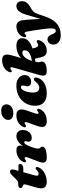

<svg xmlns="http://www.w3.org/2000/svg" viewBox="1051 -1826 1020 3162"><g transform="rotate(-90 1561.0 -245.0)"><path d="M89.5 -375 69.5 -383.5Q57 -389 51.2 -398.2Q45.5 -407.5 45.5 -419Q45.5 -435.5 59.2 -445Q73 -454.5 96 -454.5H117Q137.5 -454.5 154.2 -463.5Q171 -472.5 188 -489.5L265 -566.5Q277.5 -579 289.8 -584Q302 -589 316.5 -589Q334.5 -589 343 -580Q351.5 -571 351.5 -556.5Q351.5 -548 349.2 -532.8Q347 -517.5 341.5 -498L254 -182.5Q244.5 -147.5 251.2 -133Q258 -118.5 281.5 -118.5Q296 -118.5 309.5 -125.8Q323 -133 338.5 -149.5Q348.5 -160 355.5 -164Q362.5 -168 370.5 -168Q380.5 -168 386.8 -160.8Q393 -153.5 391 -140.5Q387.5 -114.5 368 -87.2Q348.5 -60 316 -36.8Q283.5 -13.5 240.5 0.8Q197.5 15 146.5 15Q97.5 15 71.2 -4.8Q45 -24.5 41.5 -65.2Q38 -106 56.5 -169.5L97.5 -309Q107.5 -342 105.2 -355.8Q103 -369.5 89.5 -375ZM271.5 -371.5 296.5 -451H413Q440.5 -451 440.5 -424.5Q440.5 -400 421.2 -385.8Q402 -371.5 369.5 -371.5Z M480 -328.5Q470.5 -333.5 469.8 -347Q469 -360.5 480 -381.5Q496 -412.5 524 -435.8Q552 -459 589 -472Q626 -485 669.5 -485Q707.5 -485 726.2 -468.5Q745 -452 745 -421Q745 -402.5 738 -380Q731 -357.5 721.5 -333.2Q712 -309 704 -285Q696 -261 694.5 -239.5L684.5 -243Q703 -313.5 729 -360.5Q755 -407.5 784.8 -434.8Q814.5 -462 844.5 -473.5Q874.5 -485 901 -485Q950 -485 976.5 -454.2Q1003 -423.5 1001 -373.5Q999.5 -329 981.2 -297.2Q963 -265.5 935 -248.8Q907 -232 875 -232Q839 -232 823.8 -247.2Q808.5 -262.5 808.5 -281Q808.5 -295.5 813 -308.8Q817.5 -322 817.5 -335Q817.5 -345 812.2 -350.5Q807 -356 799 -356Q787.5 -356 775.5 -344.8Q763.5 -333.5 749.2 -305Q735 -276.5 716.5 -224Q704 -188.5 699.2 -166.5Q694.5 -144.5 694.5 -126Q694.5 -107.5 702.5 -99.2Q710.5 -91 718.5 -82.8Q726.5 -74.5 726.5 -56Q726.5 -35.5 706.2 -19.2Q686 -3 645.2 6Q604.5 15 542 15Q502 15 483.2 -0.8Q464.5 -16.5 464 -45.2Q463.5 -74 478.5 -113L545 -289.5Q558 -323.5 554 -336.8Q550 -350 540 -350Q534.5 -350 529 -347.5Q523.5 -345 515 -338Q503 -328.5 495.2 -326.8Q487.5 -325 480 -328.5Z M1275.5 -180.5Q1264 -146.5 1267.2 -133.2Q1270.5 -120 1280.5 -120Q1286 -120 1291.5 -122.8Q1297 -125.5 1305.5 -132Q1317.5 -142 1325.2 -143.8Q1333 -145.5 1340.5 -141.5Q1350 -136.5 1350.8 -123Q1351.5 -109.5 1340.5 -88.5Q1316.5 -42 1266.8 -13.5Q1217 15 1149.5 15Q1099 15 1075.5 -4.5Q1052 -24 1051.2 -58.8Q1050.5 -93.5 1067 -140L1121 -289.5Q1133.5 -323.5 1129.8 -336.8Q1126 -350 1116 -350Q1110.5 -350 1105 -347.5Q1099.5 -345 1091 -338Q1079 -328.5 1071.2 -326.8Q1063.5 -325 1056 -328.5Q1046.5 -333.5 1045.8 -347Q1045 -360.5 1056 -381.5Q1079.5 -427.5 1128.5 -456.2Q1177.5 -485 1243.5 -485Q1288.5 -485 1312.2 -466Q1336 -447 1339.2 -410.8Q1342.5 -374.5 1324.5 -322.5ZM1276.5 -535.5Q1222.5 -535.5 1194.5 -560Q1166.5 -584.5 1166.5 -620Q1166.5 -649.5 1184.5 -675.8Q1202.5 -702 1236 -718.5Q1269.5 -735 1316.5 -735Q1373 -735 1398.5 -709.5Q1424 -684 1424 -649.5Q1424 -617 1405.8 -591Q1387.5 -565 1354.5 -550.2Q1321.5 -535.5 1276.5 -535.5Z M1704.5 -412Q1688.5 -412 1672.2 -395.2Q1656 -378.5 1642.5 -346Q1629 -313.5 1622 -265Q1610.5 -183.5 1631.5 -146Q1652.5 -108.5 1697.5 -108.5Q1714.5 -108.5 1729.2 -114.2Q1744 -120 1757.8 -130.8Q1771.5 -141.5 1785 -156Q1803.5 -176.5 1814 -187Q1824.5 -197.5 1839.5 -197Q1854.5 -196.5 1862 -181Q1869.5 -165.5 1861 -136Q1851 -103 1829.5 -75.2Q1808 -47.5 1775.5 -27.2Q1743 -7 1699.8 4Q1656.5 15 1602.5 15Q1495.5 15 1442.5 -45.2Q1389.5 -105.5 1403 -217Q1410 -273 1435.5 -321.8Q1461 -370.5 1503.5 -407.2Q1546 -444 1603.2 -464.5Q1660.5 -485 1730.5 -485Q1792 -485 1831.5 -464.2Q1871 -443.5 1889.5 -411Q1908 -378.5 1905.5 -342Q1903 -294.5 1869.8 -268.5Q1836.5 -242.5 1798 -242.5Q1760 -242.5 1740.5 -259.2Q1721 -276 1721.5 -302Q1722 -322 1727.5 -337.8Q1733 -353.5 1733.5 -374Q1734 -390.5 1726.5 -401.2Q1719 -412 1704.5 -412Z M2026.5 -524.5 1908 -112Q1896.5 -72 1896.8 -43.5Q1897 -15 1913.2 0Q1929.5 15 1965 15Q2017 15 2053.5 5.8Q2090 -3.5 2109.2 -20.5Q2128.5 -37.5 2128.5 -60Q2128.5 -78 2123 -91.8Q2117.5 -105.5 2117.5 -122Q2117.5 -129 2119 -140Q2120.5 -151 2125.5 -171.8Q2130.5 -192.5 2140 -228.5Q2150.5 -266 2165 -295.5Q2179.5 -325 2197.5 -345.2Q2215.5 -365.5 2235.2 -376.2Q2255 -387 2276 -387Q2297 -387 2307.5 -373Q2318 -359 2313 -335Q2307.5 -305.5 2284.2 -283.5Q2261 -261.5 2214.8 -246.5Q2168.5 -231.5 2094 -223L2096 -167.5Q2232.5 -185 2321.8 -212Q2411 -239 2457.5 -277.8Q2504 -316.5 2511 -368Q2519 -424.5 2486.5 -454.8Q2454 -485 2388.5 -485Q2340.5 -485 2298.8 -473Q2257 -461 2223.8 -437.8Q2190.5 -414.5 2167.8 -379.8Q2145 -345 2135 -300L2163.5 -317.5L2231.5 -566.5Q2241 -602 2243 -630.2Q2245 -658.5 2236.8 -678.5Q2228.5 -698.5 2207.5 -709.2Q2186.5 -720 2150 -720Q2105.5 -720 2068.8 -707Q2032 -694 2004.8 -670.8Q1977.5 -647.5 1961.5 -616.5Q1950.5 -595.5 1951.2 -582Q1952 -568.5 1961.5 -563.5Q1969 -560 1976.8 -561.8Q1984.5 -563.5 1996.5 -573Q2005 -580 2010.5 -582.5Q2016 -585 2021.5 -585Q2031.5 -585 2034 -572Q2036.5 -559 2026.5 -524.5ZM2171 -199 2198 -82Q2209 -34.5 2233 -9.8Q2257 15 2304 15Q2347.5 15 2384.2 -1.5Q2421 -18 2446.5 -47Q2472 -76 2480 -113.5Q2484 -131 2479.8 -139.5Q2475.5 -148 2466.5 -150.5Q2460 -152.5 2452 -150.2Q2444 -148 2433.5 -139.5Q2426.5 -134 2418.2 -130Q2410 -126 2401.5 -126Q2387.5 -126 2375.8 -135.8Q2364 -145.5 2357 -170.5L2338.5 -237Z M2901 -326Q2924.5 -405.5 2959.5 -445.2Q2994.5 -485 3041.5 -485Q3078.5 -485 3100.5 -460Q3122.5 -435 3122.5 -393.5Q3122.5 -343 3094.2 -309.2Q3066 -275.5 3020.5 -252.5Q3000 -242 2983.2 -230.8Q2966.5 -219.5 2953 -205.5Q2939.5 -191.5 2928.8 -172.5Q2918 -153.5 2909 -127.5L2873 -20Q2841 76.5 2795.5 134.8Q2750 193 2691.8 219Q2633.5 245 2563 245Q2487 245 2447.5 211.5Q2408 178 2408 122Q2408 83.5 2432.2 55.2Q2456.5 27 2494 27Q2521.5 27 2537.8 40.8Q2554 54.5 2564.2 74.8Q2574.5 95 2583 115.5Q2591.5 136 2603 149.8Q2614.5 163.5 2633.5 163.5Q2642.5 163.5 2650.2 160Q2658 156.5 2663.2 148.2Q2668.5 140 2671.5 126Q2674.5 112 2674.5 90.5Q2674.5 69.5 2672.2 40.2Q2670 11 2665.8 -23.8Q2661.5 -58.5 2656.2 -96Q2651 -133.5 2645 -171.8Q2639 -210 2632.8 -245.8Q2626.5 -281.5 2620.5 -312.5Q2617 -332.5 2610.2 -341.8Q2603.5 -351 2595.5 -351Q2590.5 -351 2584.8 -347.5Q2579 -344 2570.5 -334Q2564.5 -327.5 2558 -325.2Q2551.5 -323 2544.5 -324.5Q2537 -326 2531.5 -335.8Q2526 -345.5 2532 -366Q2541.5 -399 2566.5 -426Q2591.5 -453 2628.2 -469Q2665 -485 2708.5 -485Q2750 -485 2777 -458.2Q2804 -431.5 2810 -377.5Q2813 -351.5 2816 -316.2Q2819 -281 2821.8 -240.8Q2824.5 -200.5 2826.8 -159Q2829 -117.5 2830.2 -78.8Q2831.5 -40 2832 -8L2807.5 -10.5Z"/></g></svg>

Font: Fraunces
Style: Italic
Weight: 900
Italic angle: -16°
Version: Version 1.000;[0bf87f6ff]